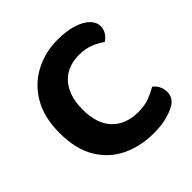

<svg xmlns="http://www.w3.org/2000/svg" viewBox="-171 -762 916 916"><g transform="rotate(-45 287.5 -303.5)"><path d="M539.1 -523.5Q539.1 -501.4 527.2 -484.1Q515.2 -466.7 499.7 -457.2Q474.7 -474.4 443.4 -487.4Q412 -500.3 369 -500.3Q315.6 -500.3 276.9 -477.3Q238.3 -454.2 217.4 -410.1Q196.5 -366 196.5 -303Q196.5 -206.6 244.9 -156.8Q293.2 -106.9 376.5 -106.9Q420.2 -106.9 451.2 -118.9Q482.2 -130.8 508 -146Q523.3 -135.2 532.7 -117.5Q542 -99.8 542 -76.6Q542 -56.8 531.6 -40Q521.2 -23.3 496 -11.3Q476.8 -1.4 442.1 7.7Q407.4 16.8 356.8 16.8Q268.5 16.8 196.5 -17.6Q124.4 -51.9 82 -122.7Q39.6 -193.4 39.6 -303Q39.6 -407.2 81.2 -478.6Q122.8 -550 193.1 -587Q263.4 -624 347.8 -624Q407.3 -624 450.1 -610.5Q492.8 -597 516 -574.3Q539.1 -551.6 539.1 -523.5Z"/></g></svg>

Font: Baloo Paaji 2
Style: Regular
Weight: 400
Designer: Shuchita Grover, Noopur Datye and Ek Type
Foundry: Ek Type
Version: Version 1.700